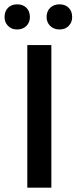

<svg xmlns="http://www.w3.org/2000/svg" viewBox="-20 -866 363 886"><path d="M106 0V-658H217V0ZM59 -730Q33 -730 17 -746.5Q1 -763 1 -787Q1 -814 17 -830Q33 -846 59 -846Q86 -846 102 -830Q118 -814 118 -787Q118 -763 102 -746.5Q86 -730 59 -730ZM255 -730Q228 -730 211.5 -746.5Q195 -763 195 -787Q195 -814 211.5 -830Q228 -846 255 -846Q281 -846 297 -830Q313 -814 313 -787Q313 -763 297 -746.5Q281 -730 255 -730Z"/></svg>

Font: Ysabeau SC SemiBold
Style: Regular
Weight: 600
Designer: Christian Thalmann (Catharsis Fonts)
Version: Version 2.001;gftools[0.9.30]; featfreeze: smcp